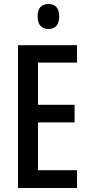

<svg xmlns="http://www.w3.org/2000/svg" viewBox="-20 -940 449 960"><path d="M222 -920C186 -920 168 -898 168 -857C168 -817 188 -795 222 -795C257 -795 276 -817 276 -857C276 -897 259 -920 222 -920ZM365 0V-89H170V-328H353V-416H170V-627H365V-714H70V0Z"/></svg>

Font: Noto Sans Arabic UI XCn Md
Style: Regular
Weight: 500
Width: 2
Designer: Monotype Design Team, Nadine Chahine and Nizar Qandah
Foundry: Monotype Imaging Inc.
Version: Version 2.010